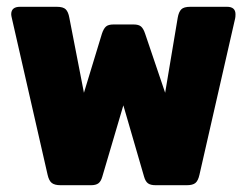

<svg xmlns="http://www.w3.org/2000/svg" viewBox="-20 -545 727 565"><path d="M120 -31 15 -491Q13 -499 13 -503Q13 -525 39 -525H147Q166 -525 173.5 -517.5Q181 -510 184 -493L227 -272L280 -446Q285 -461 292 -467Q299 -473 314 -473H373Q388 -473 395 -467Q402 -461 407 -446L466 -272L503 -493Q506 -510 513.5 -517.5Q521 -525 540 -525H648Q673 -525 673 -503Q673 -495 672 -491L567 -31Q563 -13 555 -6.5Q547 0 530 0H438Q423 0 415.5 -5.5Q408 -11 404 -25L343 -235L281 -25Q277 -11 269.5 -5.5Q262 0 248 0H158Q141 0 132.5 -6.5Q124 -13 120 -31Z"/></svg>

Font: Mitr SemiBold
Style: Regular
Weight: 600
Designer: Thanarat Vachiruckul
Foundry: Cadson Demak
Version: Version 1.002